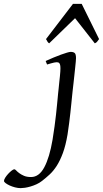

<svg xmlns="http://www.w3.org/2000/svg" viewBox="-208 -724 529 988"><path d="M183.1 -424.8Q183.1 -419.4 181.9 -406Q180.7 -392.6 178.7 -374.5Q176.8 -356.4 174.6 -335.7Q172.4 -314.9 170.2 -295.2Q168 -275.4 166 -258.5Q164.1 -241.7 163.1 -231Q161.1 -213.9 159.2 -192.1Q157.2 -170.4 154.3 -145Q151.4 -119.6 147.9 -91.1Q144.5 -62.5 139.6 -32.2Q129.9 24.9 115.5 63.7Q101.1 102.5 84 129.2Q66.9 155.8 47.6 173.6Q28.3 191.4 8.3 207Q-4.9 217.3 -20.5 224.4Q-36.1 231.4 -51.3 235.8Q-66.4 240.2 -79.6 242.2Q-92.8 244.1 -101.6 244.1Q-115.2 244.1 -130.4 240.2Q-145.5 236.3 -158.2 230.5Q-170.9 224.6 -179.2 218.3Q-187.5 211.9 -187.5 207Q-187.5 200.7 -181.2 190.4Q-174.8 180.2 -166 170.7Q-157.2 161.1 -148.2 154.1Q-139.2 147 -134.3 147Q-130.4 147 -124.5 153.3Q-118.7 159.7 -108.9 167Q-99.1 174.3 -84.5 180.7Q-69.8 187 -48.3 187Q-6.8 187 20 136.7Q46.9 86.4 62.5 -5.4Q68.4 -41.5 72.8 -74.2Q77.1 -106.9 80.3 -134.8Q83.5 -162.6 85.4 -184.3Q87.4 -206.1 88.9 -220.2Q89.4 -228 90.8 -241Q92.3 -253.9 93.8 -268.8Q95.2 -283.7 96.9 -299.6Q98.6 -315.4 100.1 -329.6Q101.6 -343.8 102.3 -354.7Q103 -365.7 103 -371.1Q103 -382.3 101.6 -388.9Q100.1 -395.5 97.4 -398.7Q94.7 -401.9 91.1 -402.8Q87.4 -403.8 83 -403.8Q78.6 -403.8 70.6 -402.1Q62.5 -400.4 54.2 -397.9Q44.9 -395.5 34.2 -392.1L26.9 -410.2Q47.4 -419.4 67.9 -428Q88.4 -436.5 106 -442.9Q123.5 -449.2 136.7 -453.1Q149.9 -457 155.8 -457Q169.4 -457 176.3 -451.2Q183.1 -445.3 183.1 -424.8ZM301.8 -522.9Q294.9 -513.2 291.3 -508.8Q287.6 -504.4 279.8 -501L178.2 -630.4L44.9 -501Q40.5 -503.9 37.1 -508.5Q33.7 -513.2 28.8 -522.9L167.5 -704.1H212.4Z"/></svg>

Font: Gentium Plus
Style: Italic
Weight: 400
Italic angle: -8°
Designer: J. Victor Gaultney, Annie Olsen, Iska Routamaa
Foundry: SIL International
Version: Version 1.510